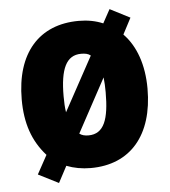

<svg xmlns="http://www.w3.org/2000/svg" viewBox="-49 -709 659 745"><g transform="rotate(-5 280.5 -336.5)"><path d="M525 -344C525 -437 498 -512 450 -561L483 -624L405 -664L376 -611C348 -623 316 -629 282 -629C127 -629 35 -525 35 -344C35 -252 59 -181 112 -122L72 -49L151 -9L185 -73C213 -62 245 -56 279 -56C434 -56 525 -163 525 -344ZM198 -343C198 -449 222 -501 280 -501C295 -501 307 -499 317 -491L202 -280C199 -298 198 -319 198 -343ZM362 -344C362 -239 342 -183 281 -183C267 -183 255 -186 246 -193L359 -402C361 -385 362 -365 362 -344Z"/></g></svg>

Font: Noto Sans Malayalam UI Condensed Black
Style: Regular
Weight: 900
Width: 3
Designer: Jelle Bosma - Monotype Design Team
Foundry: Monotype Imaging Inc.
Version: Version 2.104